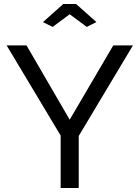

<svg xmlns="http://www.w3.org/2000/svg" viewBox="-20 -936 695 956"><path d="M112 -710 327 -340 544 -710H642L372 -259V0H282V-261L13 -710ZM194 -826 295 -916H359L460 -826L412 -802L327 -865L242 -802Z"/></svg>

Font: PTCRaleway Medium
Style: Regular
Weight: 500
Designer: Matt McInerney, Pablo Impallari, Rodrigo Fuenzalida
Foundry: Matt McInerney, Pablo Impallari, Rodrigo Fuenzalida
Version: Version 3.000g; ttfautohint (v1.5) -l 8 -r 28 -G 28 -x 14 -D